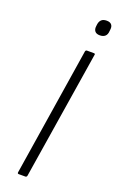

<svg xmlns="http://www.w3.org/2000/svg" viewBox="-159 -861 555 902"><g transform="rotate(20 119.0 -409.5)"><path d="M66 0Q59 0 60 -7L161 -649Q163 -655 169 -655H202Q211 -655 209 -649L107 -7Q105 0 99 0ZM200 -743Q183 -743 175.5 -752.5Q168 -762 170 -777L171 -786Q173 -802 182 -810.5Q191 -819 208 -819Q225 -819 232.5 -810Q240 -801 238 -786L237 -777Q236 -760 226.5 -751.5Q217 -743 200 -743Z"/></g></svg>

Font: Sofia Sans Semi Condensed Light
Style: Italic
Weight: 300
Italic angle: -9°
Version: Version 4.100